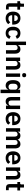

<svg xmlns="http://www.w3.org/2000/svg" viewBox="3030 -3816 986 7087"><g transform="rotate(90 3523.5 -273.0)"><path d="M237 0Q171 0 136.5 -34.5Q102 -69 102 -133V-420H25V-522H65Q94 -522 104.5 -535.5Q115 -549 115 -576V-665H230V-522H337V-420H230V-102H329V0Z M655 12Q597 12 551.5 -7.5Q506 -27 474.5 -62.5Q443 -98 426 -148.5Q409 -199 409 -262Q409 -324 425.5 -374Q442 -424 473 -459.5Q504 -495 549 -514.5Q594 -534 651 -534Q712 -534 757 -513Q802 -492 831 -456Q860 -420 874.5 -372.5Q889 -325 889 -271V-229H542V-216Q542 -159 574 -124.5Q606 -90 669 -90Q717 -90 747.5 -110Q778 -130 802 -161L871 -84Q839 -39 783.5 -13.5Q728 12 655 12ZM653 -438Q602 -438 572 -404Q542 -370 542 -316V-308H756V-317Q756 -371 729.5 -404.5Q703 -438 653 -438Z M1208 12Q1150 12 1105 -7Q1060 -26 1029.5 -62Q999 -98 983 -148.5Q967 -199 967 -262Q967 -325 983 -375Q999 -425 1029.5 -460.5Q1060 -496 1105 -515Q1150 -534 1208 -534Q1287 -534 1338.5 -499Q1390 -464 1413 -402L1308 -355Q1299 -388 1274.5 -409.5Q1250 -431 1208 -431Q1154 -431 1127.5 -397Q1101 -363 1101 -308V-213Q1101 -158 1127.5 -124.5Q1154 -91 1208 -91Q1254 -91 1279 -114.5Q1304 -138 1318 -173L1416 -126Q1390 -57 1337 -22.5Q1284 12 1208 12Z M1515 -740H1643V-435H1648Q1664 -477 1698.5 -505.5Q1733 -534 1794 -534Q1875 -534 1918 -481Q1961 -428 1961 -330V0H1833V-317Q1833 -373 1813 -401Q1793 -429 1747 -429Q1727 -429 1708.5 -423.5Q1690 -418 1675.5 -407.5Q1661 -397 1652 -381.5Q1643 -366 1643 -345V0H1515Z M2103 0V-522H2231V-435H2236Q2252 -477 2286.5 -505.5Q2321 -534 2382 -534Q2463 -534 2506 -481Q2549 -428 2549 -330V0H2421V-317Q2421 -373 2401 -401Q2381 -429 2335 -429Q2315 -429 2296.5 -423.5Q2278 -418 2263.5 -407.5Q2249 -397 2240 -381.5Q2231 -366 2231 -345V0Z M2755 -598Q2715 -598 2697.5 -616Q2680 -634 2680 -662V-682Q2680 -710 2697.5 -728Q2715 -746 2755 -746Q2794 -746 2812 -728Q2830 -710 2830 -682V-662Q2830 -634 2812 -616Q2794 -598 2755 -598ZM2691 -522H2819V0H2691Z M3291 -87H3286Q3272 -42 3233 -15Q3194 12 3142 12Q3043 12 2990.5 -59Q2938 -130 2938 -262Q2938 -393 2990.5 -463.5Q3043 -534 3142 -534Q3194 -534 3233 -507.5Q3272 -481 3286 -436H3291V-522H3419V200H3291ZM3183 -94Q3229 -94 3260 -116Q3291 -138 3291 -179V-345Q3291 -383 3260 -406Q3229 -429 3183 -429Q3133 -429 3102.5 -395.5Q3072 -362 3072 -306V-216Q3072 -160 3102.5 -127Q3133 -94 3183 -94Z M3879 -87H3874Q3867 -67 3855.5 -49.5Q3844 -32 3826.5 -18Q3809 -4 3784.5 4Q3760 12 3728 12Q3647 12 3604 -41Q3561 -94 3561 -192V-522H3689V-205Q3689 -151 3710 -122.5Q3731 -94 3777 -94Q3796 -94 3814.5 -99Q3833 -104 3847 -114.5Q3861 -125 3870 -140.5Q3879 -156 3879 -177V-522H4007V0H3879Z M4366 12Q4308 12 4262.5 -7.5Q4217 -27 4185.5 -62.5Q4154 -98 4137 -148.5Q4120 -199 4120 -262Q4120 -324 4136.5 -374Q4153 -424 4184 -459.5Q4215 -495 4260 -514.5Q4305 -534 4362 -534Q4423 -534 4468 -513Q4513 -492 4542 -456Q4571 -420 4585.5 -372.5Q4600 -325 4600 -271V-229H4253V-216Q4253 -159 4285 -124.5Q4317 -90 4380 -90Q4428 -90 4458.5 -110Q4489 -130 4513 -161L4582 -84Q4550 -39 4494.5 -13.5Q4439 12 4366 12ZM4364 -438Q4313 -438 4283 -404Q4253 -370 4253 -316V-308H4467V-317Q4467 -371 4440.5 -404.5Q4414 -438 4364 -438Z M4713 0V-522H4841V-435H4846Q4861 -476 4894 -505Q4927 -534 4986 -534Q5040 -534 5079 -508Q5118 -482 5137 -429H5139Q5153 -473 5194.5 -503.5Q5236 -534 5299 -534Q5376 -534 5417.5 -481Q5459 -428 5459 -330V0H5331V-317Q5331 -429 5247 -429Q5228 -429 5210.5 -423.5Q5193 -418 5179.5 -407.5Q5166 -397 5158 -381.5Q5150 -366 5150 -345V0H5022V-317Q5022 -429 4938 -429Q4920 -429 4902.5 -423.5Q4885 -418 4871.5 -407.5Q4858 -397 4849.5 -381.5Q4841 -366 4841 -345V0Z M5812 12Q5754 12 5708.5 -7.5Q5663 -27 5631.5 -62.5Q5600 -98 5583 -148.5Q5566 -199 5566 -262Q5566 -324 5582.5 -374Q5599 -424 5630 -459.5Q5661 -495 5706 -514.5Q5751 -534 5808 -534Q5869 -534 5914 -513Q5959 -492 5988 -456Q6017 -420 6031.5 -372.5Q6046 -325 6046 -271V-229H5699V-216Q5699 -159 5731 -124.5Q5763 -90 5826 -90Q5874 -90 5904.5 -110Q5935 -130 5959 -161L6028 -84Q5996 -39 5940.5 -13.5Q5885 12 5812 12ZM5810 -438Q5759 -438 5729 -404Q5699 -370 5699 -316V-308H5913V-317Q5913 -371 5886.5 -404.5Q5860 -438 5810 -438Z M6159 0V-522H6287V-435H6292Q6308 -477 6342.5 -505.5Q6377 -534 6438 -534Q6519 -534 6562 -481Q6605 -428 6605 -330V0H6477V-317Q6477 -373 6457 -401Q6437 -429 6391 -429Q6371 -429 6352.5 -423.5Q6334 -418 6319.5 -407.5Q6305 -397 6296 -381.5Q6287 -366 6287 -345V0Z M6910 0Q6844 0 6809.5 -34.5Q6775 -69 6775 -133V-420H6698V-522H6738Q6767 -522 6777.5 -535.5Q6788 -549 6788 -576V-665H6903V-522H7010V-420H6903V-102H7002V0Z"/></g></svg>

Font: IBM Plex Sans Hebrew SmBld
Style: Regular
Weight: 600
Designer: Mike Abbink, Paul van der Laan, Pieter van Rosmalen, Yanek Iontef
Foundry: Bold Monday
Version: Version 1.3